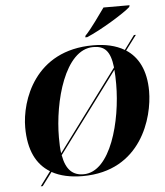

<svg xmlns="http://www.w3.org/2000/svg" viewBox="-63 -989 938 1092"><g transform="rotate(-5 406.0 -443.0)"><path d="M453 -783 451 -774H462C544 -808 682 -893 715 -924L718 -934H569C538 -892 490 -821 453 -783ZM125 48H136L193 -28C240 -2 299 11 368 11C703 11 786 -288 786 -438C786 -557 744 -635 676 -679L739 -763H728L669 -683C620 -712 560 -725 491 -725C157 -725 66 -445 66 -293C66 -163 109 -79 185 -33ZM252 -220C252 -423 328 -715 491 -715C555 -715 588 -685 599 -589L257 -129C253 -155 252 -185 252 -220ZM374 1C313 1 274 -33 259 -118L600 -576C602 -553 603 -525 603 -494C603 -284 529 1 374 1Z"/></g></svg>

Font: Noto Serif Display ExtraBold
Style: Italic
Weight: 800
Italic angle: -12°
Designer: Monotype Design Team
Foundry: Monotype Imaging Inc.
Version: Version 2.009